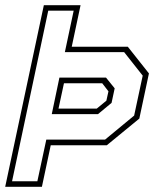

<svg xmlns="http://www.w3.org/2000/svg" viewBox="-42 -720 628 740"><path d="M-22 0 127 -700H268.5L234.5 -540H450.5L532 -437L495 -263L369.5 -160H153.5L119.5 0ZM4.5 -21.5H102L136.5 -182H363L475 -274.5L508 -428.5L436.5 -519H208L242 -679H144ZM157.5 -280 187 -421H366.5L400 -379.5L388 -323.5L335.5 -280ZM183.5 -301.5H331L368 -332L376 -368L352 -399H204.5Z"/></svg>

Font: Tourney ExtraLight
Style: Italic
Weight: 250
Italic angle: -12°
Version: Version 1.015